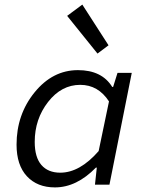

<svg xmlns="http://www.w3.org/2000/svg" viewBox="-20 -803 640 835"><path d="M219 12Q142 12 97 -36.5Q52 -85 52 -174Q52 -305 130.5 -401.5Q209 -498 319 -498Q423 -498 468 -425H472L491 -486H553L456 0H393L401 -74H397Q313 12 219 12ZM242 -52Q327 -52 409 -146L454 -362Q407 -434 329 -434Q247 -434 189 -359.5Q131 -285 131 -186Q131 -119 160 -85.5Q189 -52 242 -52ZM404 -570 272 -734 338 -783 452 -606Z"/></svg>

Font: TypoPRO Source Code Pro
Style: Italic
Weight: 400
Italic angle: -11°
Monospace: yes
Designer: Paul D. Hunt, Teo Tuominen
Foundry: Adobe Systems Incorporated
Version: Version 1.030;PS 1.0;hotconv 1.0.84;makeotf.lib2.5.63406